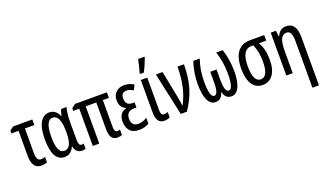

<svg xmlns="http://www.w3.org/2000/svg" viewBox="-90 -1401 3840 2262"><g transform="rotate(-20 1830.5 -270.0)"><path d="M289 -537H48L1 -501V-467H91V-153Q91 11 206 11Q224 11 245.5 7Q267 3 279 -4V-71Q249 -61 225 -61Q171 -61 171 -158V-467H289Z M499 10Q577 10 617 -75H623Q640 10 719 10Q729 10 742.5 7.5Q756 5 761 1V-64Q748 -59 732 -59Q697 -59 697 -129V-349Q697 -468 718 -537H652Q635 -506 627 -460H622Q583 -547 504 -547Q430 -547 388.5 -476.5Q347 -406 347 -267Q347 10 499 10ZM521 -60Q474 -60 451.5 -109.5Q429 -159 429 -266Q429 -475 518 -475Q615 -475 615 -267V-256Q615 -60 521 -60Z M1185 -65Q1148 -65 1148 -132V-467H1224V-537H825L777 -501V-467H852V0H933V-467H1066V-131Q1066 7 1159 7Q1199 7 1219 -5V-72Q1204 -65 1185 -65Z M1490 -314H1464Q1379 -314 1379 -404Q1379 -477 1449 -477Q1492 -477 1530 -449L1562 -512Q1504 -547 1444 -547Q1378 -547 1338.5 -509.5Q1299 -472 1299 -410Q1299 -316 1373 -287V-283Q1279 -258 1279 -148Q1279 -78 1316.5 -34Q1354 10 1431 10Q1505 10 1557 -23V-97Q1505 -61 1444 -61Q1408 -61 1385 -84Q1362 -107 1362 -151Q1362 -249 1457 -249H1490Z M1730 -537H1649V-128Q1649 10 1747 10Q1786 10 1818 -6V-75Q1798 -63 1768 -63Q1730 -63 1730 -129ZM1664 -606H1712Q1732 -643 1751.5 -688Q1771 -733 1784 -769V-780H1704Q1701 -766 1693.5 -732.5Q1686 -699 1677.5 -666Q1669 -633 1664 -618Z M1838 -537 1955 0H2031Q2116 -122 2153 -251Q2190 -380 2190 -537H2109Q2109 -271 2010 -88H2006Q2004 -110 1999 -140Q1994 -170 1987 -207L1922 -537Z M2676 -537H2594Q2639 -406 2639 -260Q2639 -65 2582 -65Q2530 -65 2530 -215V-348H2451V-215Q2451 -65 2400 -65Q2343 -65 2343 -261Q2343 -408 2388 -537H2307Q2262 -403 2262 -260Q2262 -130 2295 -60Q2328 10 2389 10Q2468 10 2490 -81H2492Q2512 10 2590 10Q2651 10 2685.5 -60Q2720 -130 2720 -260Q2720 -402 2676 -537Z M3159 -243Q3159 -378 3105 -467H3196V-537H3025Q2806 -537 2806 -255Q2806 -128 2851 -59Q2896 10 2981 10Q3064 10 3111.5 -55.5Q3159 -121 3159 -243ZM2888 -258Q2888 -467 3011 -467H3035Q3076 -366 3076 -251Q3076 -60 2982 -60Q2888 -60 2888 -258Z M3472 -547Q3393 -547 3357 -464H3352L3343 -537H3278V0H3359V-279Q3359 -382 3381.5 -428Q3404 -474 3454 -474Q3518 -474 3518 -348V240H3600V-364Q3600 -547 3472 -547Z"/></g></svg>

Font: Noto Sans Display Condensed
Style: Regular
Weight: 400
Width: 3
Designer: Monotype Design Team
Foundry: Monotype Imaging Inc.
Version: Version 1.900